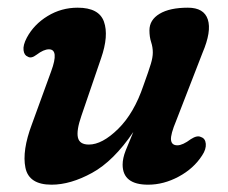

<svg xmlns="http://www.w3.org/2000/svg" viewBox="-20 -482 608 512"><path d="M516 -116.5Q527.5 -113 528.8 -98.5Q530 -84 519 -67.5Q496.5 -32.5 456.5 -11Q416.5 10.5 375 10.5Q307 10.5 307 -43Q307 -60 315.2 -80.8Q323.5 -101.5 335.5 -130Q283 -52.5 225.5 -21Q168 10.5 117.5 10.5Q57 10.5 47.8 -34.8Q38.5 -80 65 -150.5L116.5 -292Q138 -350.5 110.5 -350.5Q96.5 -350.5 77.5 -336Q63 -325 54 -331Q44.5 -334.5 42.8 -348Q41 -361.5 51.5 -381.5Q70.5 -417 107 -439.2Q143.5 -461.5 187 -461.5Q244 -461.5 257.2 -424.2Q270.5 -387 249.5 -326.5L197 -173Q183.5 -134 187.8 -115.2Q192 -96.5 217 -96.5Q252.5 -96.5 295 -138.2Q337.5 -180 362.5 -254Q377 -294 382.2 -311.5Q387.5 -329 387.5 -342Q387.5 -356 383 -369.8Q378.5 -383.5 378.5 -401Q378.5 -429 405.5 -445.2Q432.5 -461.5 481 -461.5Q524 -461.5 534.2 -430Q544.5 -398.5 520 -341L450 -160.5Q434.5 -123.5 436 -109Q437.5 -94.5 453 -94.5Q467 -94.5 489 -111Q506 -122 516 -116.5Z"/></svg>

Font: Fraunces 72pt S100 SemiBold
Style: Italic
Weight: 600
Italic angle: -16°
Version: Version 1.000; ttfautohint (v1.8.3)